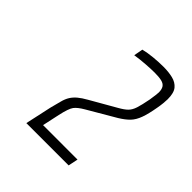

<svg xmlns="http://www.w3.org/2000/svg" viewBox="-120 -879 536 536"><g transform="rotate(45 148.0 -611.0)"><path d="M64 -420 81 -498Q86 -517 89.5 -530.5Q93 -544 99 -553.5Q105 -563 114.5 -571Q124 -579 140 -588L215 -631Q231 -640 239 -648Q247 -656 251.5 -670Q256 -684 261 -710Q263 -723 264 -731Q265 -739 265 -742Q265 -754 260.5 -761Q256 -768 245.5 -770.5Q235 -773 218 -773Q204 -773 183 -771.5Q162 -770 143 -767L148 -794Q164 -798 184.5 -800Q205 -802 224 -802Q244 -802 260.5 -798Q277 -794 286.5 -782.5Q296 -771 296 -746Q296 -740 295 -730Q294 -720 292 -709Q287 -680 280.5 -662Q274 -644 263.5 -633Q253 -622 235 -611L153 -563Q134 -552 126.5 -542Q119 -532 112 -500L101 -449H237L231 -420Z"/></g></svg>

Font: Saira Condensed Thin
Style: Italic
Weight: 250
Width: 3
Italic angle: -12°
Designer: Hector Gatti with collaboration of the Omnibus-Type team
Foundry: Omnibus-Type
Version: Version 1.101